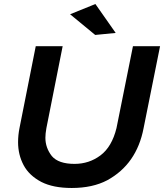

<svg xmlns="http://www.w3.org/2000/svg" viewBox="-20 -930 817 956"><path d="M454 -756 329 -859 455 -910 556 -766ZM337 6Q245 6 186 -24Q125 -56 97.5 -107.8Q70 -159.5 70 -222Q70 -257 77 -292L158 -700H292L211 -292Q206 -264 206 -244Q206 -194 238 -153Q271 -114 351 -114Q424 -114 480.5 -156.5Q537 -199 560 -292L642 -700H777L695 -292Q660.5 -112.5 514 -32.5Q441 6 337 6Z"/></svg>

Font: Argentum Sans Medium
Style: Italic
Weight: 500
Italic angle: -11°
Designer: Julieta Ulanovsky (font), Cristiano Sobral (main changes and remaster)
Foundry: Julieta Ulanovsky (font), Cristiano Sobral (main changes and remaster)
Version: Version 2.007;June 15, 2022;FontCreator 14.0.0.2814 64-bit; 